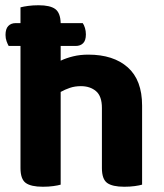

<svg xmlns="http://www.w3.org/2000/svg" viewBox="-20 -704 625 731"><path d="M13 -529Q9 -536 5 -547Q1 -558 1 -571Q1 -594 11.5 -605Q22 -616 40 -616H58V-676Q69 -679 87 -681.5Q105 -684 127 -684Q171 -684 190.5 -669.5Q210 -655 211 -616H295Q300 -609 303.5 -597.5Q307 -586 307 -573Q307 -550 296.5 -539.5Q286 -529 268 -529H211V-473Q232 -483 258.5 -489.5Q285 -496 316 -496Q412 -496 466.5 -447.5Q521 -399 521 -302V-1Q511 2 493 4.5Q475 7 453 7Q408 7 388 -7.5Q368 -22 368 -64V-293Q368 -338 345.5 -357Q323 -376 288 -376Q265 -376 246 -369.5Q227 -363 211 -354V-1Q201 2 183 4.5Q165 7 143 7Q98 7 78 -7.5Q58 -22 58 -64V-529Z"/></svg>

Font: Baloo Paaji 2
Style: Bold
Weight: 700
Designer: Shuchita Grover, Noopur Datye and Ek Type
Foundry: Ek Type
Version: Version 1.640;hotconv 1.0.111;makeotfexe 2.5.65597; ttfautoh